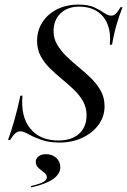

<svg xmlns="http://www.w3.org/2000/svg" viewBox="-20 -602 547 826"><path d="M236.3 11.3Q190.3 11.3 157.7 -0.4Q125 -12.1 102.8 -24.6Q80.6 -37.1 66.9 -37.1Q55.6 -37.1 46 -28.6Q36.3 -20.2 23.4 0H14.5Q28.2 -37.9 41.1 -82.3Q54 -126.6 67.7 -190.3H76.6Q68.5 -100.8 110.1 -49.2Q151.6 2.4 231.5 2.4Q287.9 2.4 320.2 -26.6Q352.4 -55.6 352.4 -106.5Q352.4 -139.5 337.1 -166.5Q321.8 -193.5 297.6 -216.5Q273.4 -239.5 246 -262.1Q218.5 -284.7 194.4 -308.5Q170.2 -332.3 154.8 -360.9Q139.5 -389.5 139.5 -425.8Q139.5 -471 162.5 -506.5Q185.5 -541.9 225.8 -562.1Q266.1 -582.3 316.9 -582.3Q359.7 -582.3 385.1 -570.6Q410.5 -558.9 427.4 -546.8Q444.4 -534.7 458.9 -534.7Q469.4 -534.7 478.6 -543.5Q487.9 -552.4 498.4 -571H507.3Q494.4 -539.5 482.3 -498.8Q470.2 -458.1 462.1 -409.7H452.4Q457.3 -459.7 443.1 -496.4Q429 -533.1 397.6 -553.2Q366.1 -573.4 321 -573.4Q271 -573.4 240.7 -544.8Q210.5 -516.1 210.5 -467.7Q210.5 -435.5 226.6 -408.9Q242.7 -382.3 267.3 -358.5Q291.9 -334.7 320.2 -311.7Q348.4 -288.7 373.4 -263.7Q398.4 -238.7 414.1 -210.1Q429.8 -181.5 429.8 -145.2Q429.8 -100.8 404.4 -65.7Q379 -30.6 335.1 -9.7Q291.1 11.3 236.3 11.3ZM114.5 204 112.9 198.4Q154 188.7 167.7 180.2Q181.5 171.8 181.5 160.5Q181.5 149.2 169.8 140.3Q158.1 131.5 146 121Q133.9 110.5 133.9 94.4Q133.9 79.8 146 70.6Q158.1 61.3 178.2 61.3Q204.8 61.3 222.2 77.4Q239.5 93.5 239.5 117.7Q239.5 146.8 207.3 169Q175 191.1 114.5 204Z"/></svg>

Font: Playfair 144pt
Style: Italic
Weight: 400
Italic angle: -15.6°
Designer: Claus Eggers Sørensen
Foundry: Claus Eggers Sørensen
Version: Version 2.001;gftools[0.9.30]